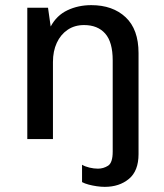

<svg xmlns="http://www.w3.org/2000/svg" viewBox="-20 -541 640 747"><path d="M387.5 186Q373.2 186 356.6 183.6Q340 181.2 324.9 177.2Q309.8 173.2 299.2 167.5V100Q311 107 328.1 111.1Q345.2 115.2 361.2 115.2Q382.2 115.2 400.4 103.8Q418.5 92.2 418.5 49V-306Q418.5 -377.5 389.2 -410.5Q360 -443.5 307 -443.5Q270.2 -443.5 243 -425Q215.8 -406.5 200.9 -374.2Q186 -342 186 -299.8V0H86.2V-511H166.8L177.2 -437.8Q200.2 -481 242.2 -501Q284.2 -521 335.2 -521Q418.5 -521 468.8 -473.9Q519 -426.8 519 -334.5V58.5Q519 124 481.6 155Q444.2 186 387.5 186Z"/></svg>

Font: Chivo Mono Medium
Style: Regular
Weight: 500
Monospace: yes
Designer: Hector Gatti
Foundry: Omnibus-Type
Version: Version 1.008